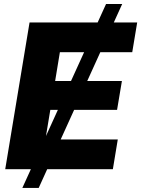

<svg xmlns="http://www.w3.org/2000/svg" viewBox="-20 -839 700 952"><path d="M90.8 92.8 505.9 -819.3H585.9L171.9 92.8ZM5.9 0 126.5 -727.5H660.2L635.7 -580.1H276.9L253.4 -437.5H584.5L560.5 -294.4H229.5L205.1 -147.5H564L539.6 0Z"/></svg>

Font: Inter 28pt ExtraBold
Style: Italic
Weight: 800
Italic angle: -9.3988°
Designer: Rasmus Andersson
Foundry: rsms
Version: Version 4.001;git-66647c0bb